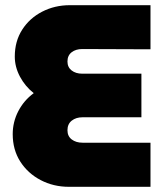

<svg xmlns="http://www.w3.org/2000/svg" viewBox="-20 -720 636 740"><path d="M246 0Q186 0 136.5 -26Q87 -52 58 -97.5Q29 -143 29 -203Q29 -250 50.5 -291.5Q72 -333 110 -361Q77 -387 57 -424.5Q37 -462 37 -502Q37 -561 65.5 -605.5Q94 -650 142.5 -675Q191 -700 249 -700H560V-530L297 -531Q272 -531 256 -518.5Q240 -506 240 -483Q240 -461 256 -448.5Q272 -436 297 -436H525V-268H298Q273 -268 256.5 -255Q240 -242 240 -218Q240 -195 256.5 -182.5Q273 -170 298 -170H560V0Z"/></svg>

Font: MuseoModerno Black
Style: Regular
Weight: 900
Designer: Pablo Cosgaya, Héctor Gatti, Marcela Romero, and the Authors of The MuseoModerno Project.
Foundry: Omnibus-Type Team
Version: Version 1.001